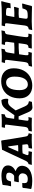

<svg xmlns="http://www.w3.org/2000/svg" viewBox="1303 -1853 562 3208"><g transform="rotate(-90 1584.0 -249.0)"><path d="M38 -5 30 -16Q45 -94 49 -150L68 -157L131 -158Q128 -139 128 -124Q128 -92 143.5 -79Q159 -66 195 -66Q238 -66 262 -85.5Q286 -105 291 -143Q292 -147 292 -155Q292 -202 235 -218L150 -215L143 -223L158 -293L251 -294Q271 -304 284.5 -324Q298 -344 302 -367Q303 -371 303 -379Q303 -404 287.5 -415.5Q272 -427 238 -427Q201 -427 183.5 -409.5Q166 -392 156 -346L75 -345Q90 -396 98 -482L105 -489Q189 -506 249 -506Q334 -506 379 -478Q424 -450 424 -397Q424 -357 401 -325.5Q378 -294 328 -268Q418 -239 418 -161Q418 -151 417 -145Q408 -72 342 -31.5Q276 9 165 9Q98 9 38 -5Z M957 -53 961 -47 949 2Q938 2 908.5 1Q879 0 848 0Q805 0 763 2.5Q721 5 709 6L705 0L715 -51Q754 -55 766 -61Q778 -67 778 -83Q778 -95 776 -103L770 -156L700 -157Q680 -157 659 -155Q638 -153 626 -152L603 -98Q596 -81 596 -72Q596 -62 602.5 -57.5Q609 -53 625 -53H658L661 -48L650 4Q639 3 601.5 1.5Q564 0 532 0Q498 0 470 1Q442 2 433 2L446 -53Q464 -56 477 -67.5Q490 -79 502 -103L686 -496L832 -510L841 -504Q848 -459 869.5 -321Q891 -183 906 -107Q910 -79 921.5 -67Q933 -55 957 -53ZM708 -225Q737 -225 764 -228L742 -392H729L656 -225Z M1538 -423Q1538 -408 1537 -401L1527 -391Q1502 -396 1488 -396Q1459 -396 1438 -382Q1417 -368 1393 -336L1343 -268L1411 -114Q1439 -50 1489 -50L1497 -41L1486 3L1392 12Q1366 12 1346.5 -6.5Q1327 -25 1311 -63L1244 -219H1191L1174 -104Q1171 -86 1171 -76Q1171 -63 1176.5 -58Q1182 -53 1194 -53Q1206 -53 1214.5 -54.5Q1223 -56 1226 -57L1231 -50L1219 2L1107 0Q1055 0 991 2L1001 -51Q1037 -56 1050.5 -69Q1064 -82 1068 -115L1104 -408Q1106 -424 1106 -427Q1106 -439 1101 -443Q1096 -447 1084 -447Q1073 -447 1066.5 -446Q1060 -445 1058 -445L1053 -453L1063 -501L1169 -500Q1183 -500 1227 -502Q1237 -503 1251 -504Q1265 -505 1284 -505L1276 -450Q1246 -444 1234 -434Q1222 -424 1219 -403L1203 -294L1264 -290L1341 -401Q1383 -462 1419.5 -484Q1456 -506 1516 -506Q1538 -473 1538 -423Z M1545 -202Q1545 -294 1580.5 -364Q1616 -434 1681 -472Q1746 -510 1834 -510Q1934 -510 1990.5 -455Q2047 -400 2047 -302Q2047 -210 2011 -139.5Q1975 -69 1909 -30Q1843 9 1756 9Q1659 9 1602 -47Q1545 -103 1545 -202ZM1908 -287Q1908 -355 1882 -391.5Q1856 -428 1810 -428Q1750 -428 1716 -370.5Q1682 -313 1682 -206Q1682 -137 1707 -101Q1732 -65 1777 -65Q1839 -65 1873.5 -122.5Q1908 -180 1908 -287Z M2567 -89Q2567 -70 2573.5 -62.5Q2580 -55 2594 -55Q2604 -55 2612 -56Q2620 -57 2622 -57L2626 -51L2613 2Q2604 2 2576.5 1Q2549 0 2514 0H2480Q2444 0 2424 1Q2409 1 2392.5 1.5Q2376 2 2376 1L2389 -53Q2421 -54 2435 -68.5Q2449 -83 2453 -123L2466 -218H2388Q2363 -217 2329 -214.5Q2295 -212 2281 -211L2269 -127Q2268 -119 2266 -102Q2264 -85 2265 -76Q2266 -63 2271 -58.5Q2276 -54 2289 -54Q2300 -54 2307.5 -55Q2315 -56 2317 -56Q2318 -55 2319 -53.5Q2320 -52 2320 -51L2307 2Q2295 2 2263.5 1Q2232 0 2203 0Q2171 0 2129.5 2Q2088 4 2074 6L2087 -48Q2124 -55 2135.5 -69Q2147 -83 2152 -123L2187 -406Q2188 -413 2188 -424Q2188 -437 2183 -441.5Q2178 -446 2163 -446H2141L2136 -453L2149 -502Q2159 -502 2187.5 -501Q2216 -500 2245 -500Q2271 -500 2315.5 -502.5Q2360 -505 2374 -506L2364 -450Q2334 -446 2324.5 -436.5Q2315 -427 2310 -397L2292 -290L2386 -289Q2437 -289 2474 -293L2489 -406Q2490 -412 2490 -423Q2490 -436 2484.5 -441Q2479 -446 2465 -446H2441L2438 -453L2449 -502Q2465 -501 2502.5 -500.5Q2540 -500 2569 -500Q2604 -501 2636.5 -503Q2669 -505 2680 -506L2669 -451Q2639 -446 2628.5 -438Q2618 -430 2614 -408Q2600 -330 2583.5 -220.5Q2567 -111 2567 -89Z M2920 -67Q2968 -67 2991 -73Q3014 -79 3025.5 -97Q3037 -115 3048 -155L3124 -161L3129 -152Q3125 -140 3112.5 -96Q3100 -52 3089 -4L3079 5Q3055 4 2975.5 2Q2896 0 2831 0Q2785 0 2741 3.5Q2697 7 2685 8L2698 -49Q2731 -54 2744 -68Q2757 -82 2762 -116L2798 -404Q2799 -412 2799 -423Q2799 -436 2794.5 -441Q2790 -446 2779 -446L2755 -445L2750 -453L2762 -503Q2778 -502 2822.5 -501Q2867 -500 2918 -500Q3080 -500 3162 -510L3168 -501Q3164 -489 3152 -445.5Q3140 -402 3132 -356L3050 -351Q3051 -355 3054 -369Q3057 -383 3057 -393Q3057 -409 3049.5 -416.5Q3042 -424 3023 -427Q3004 -430 2966 -430Q2941 -430 2934 -426Q2927 -422 2924 -405L2904 -291L2976 -290Q2992 -290 3024.5 -292.5Q3057 -295 3068 -296L3074 -288L3054 -217Q3044 -217 3014.5 -218Q2985 -219 2953 -219Q2927 -219 2892 -214L2883 -160Q2882 -150 2878.5 -128.5Q2875 -107 2875 -96Q2875 -78 2884 -72.5Q2893 -67 2920 -67Z"/></g></svg>

Font: Alegreya SC
Style: Bold Italic
Weight: 700
Italic angle: -7°
Designer: Juan Pablo del Peral
Foundry: Huerta Tipografica
Version: Version 2.007; ttfautohint (v1.6)